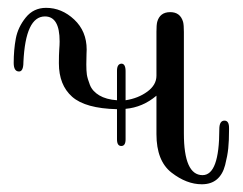

<svg xmlns="http://www.w3.org/2000/svg" viewBox="-20 -461 623 492"><path d="M15.1 -299.8Q15.1 -333 20.5 -362.1Q25.9 -391.1 45.9 -416Q65.9 -440.9 98.1 -440.9Q138.2 -440.9 170.2 -410.9Q202.1 -380.9 202.1 -334Q202.1 -329.1 201.7 -322.5Q201.2 -315.9 201.2 -295.9Q201.2 -279.8 202.6 -269.8Q204.1 -259.8 210.4 -243.4Q216.8 -227.1 234.4 -216.6Q252 -206.1 279.8 -204.1V-279.8Q279.8 -296.9 291 -297.9Q302.2 -297.9 301.8 -276.9V-204.1Q334 -209 357.4 -226.1Q380.9 -243.2 380.9 -267.1V-379.9Q380.9 -397 382.8 -404.8Q389.6 -429.7 415.8 -429.9Q441.9 -430.2 449.2 -404.8Q451.2 -397 451.2 -378.9V-119.1Q451.2 -12.2 499 -12.2Q542 -12.2 542 -129.9Q542 -151.9 555.2 -151.9Q567.4 -151.9 566.9 -131.8V-127.9Q566.9 -100.1 564.9 -81.1Q563 -62 556.9 -38.1Q550.8 -14.2 535.9 -1.5Q521 11.2 497.1 11.2Q458 11.2 419.4 -18.8Q380.9 -48.8 380.9 -117.2V-215.8Q345.7 -186 301.8 -182.1V-104Q301.8 -86.9 290.8 -86.9Q279.8 -86.9 279.8 -104V-181.2Q198.7 -183.1 164.8 -213.1Q130.9 -243.2 130.9 -298.8Q130.9 -320.8 131.8 -333.5Q132.8 -346.2 132.8 -355Q132.8 -418.9 95.2 -418.9Q45.4 -418.9 40 -301.8Q40 -277.8 28.8 -277.8Q15.1 -277.8 15.1 -299.8Z"/></svg>

Font: CMU Serif Upright Italic
Style: UprightItalic
Weight: 500
Version: Version 0.7.0